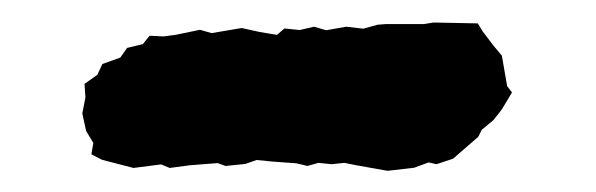

<svg xmlns="http://www.w3.org/2000/svg" viewBox="-20 -747 540 174"><path d="M101 -594.8 72.4 -602.2 62.8 -607.2 64.6 -617.4 58 -628.4 54.6 -644.2 57.4 -658.6 56.6 -671 68.2 -679.2 72.8 -689 89 -694.8 95.2 -703.6 109.4 -707 115.6 -714.6 128.2 -714 139 -715.4 161.2 -720 171.8 -717 199 -721.6 215.4 -718 231 -715.4 237.8 -721.2 251.6 -719.8 264.6 -722.8 275.6 -719.6 293.8 -722.8 309.2 -721 322.2 -724.6 330 -725.2H364.4L372.8 -726.6L413 -725.8L417.4 -718.6L427.4 -705.4L434.8 -696.6L439.6 -669L444 -663.2L434.6 -647.6L427.2 -638.2L416.6 -629.4L413.4 -623L390.6 -603.2L375.6 -598.2L368.4 -599.8L355.4 -595L331.2 -592.2L302 -597.4L292.2 -599.4L280.4 -598.2L268.6 -599.4L258.6 -596.6L248.6 -599L226.6 -600.6L212.6 -602L202.2 -598.4L184.4 -596.6L177.2 -599.2L151.8 -597.2L133.8 -594.8L126 -598Z"/></svg>

Font: Winky Rough
Style: Italic
Weight: 400
Italic angle: -8.97852°
Designer: Simon Atzbach
Foundry: typofactur
Version: Version 1.206